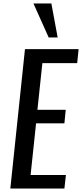

<svg xmlns="http://www.w3.org/2000/svg" viewBox="-20 -1095 477 1115"><path d="M262.7 -877.4 174.3 -1074.7H278.3L314.9 -877.4ZM40 0 125 -809.6H436.5L428.2 -728.5H226.1L197.3 -457.5H361.8L354 -378.9H189.5L157.7 -78.6H362.8L354 0Z"/></svg>

Font: Oswald
Style: Regular
Weight: 400
Designer: Vernon Adams
Foundry: Vernon Adams
Version: 3.0; ttfautohint (v0.94.23-7a4d-dirty) -l 8 -r 50 -G 200 -x 